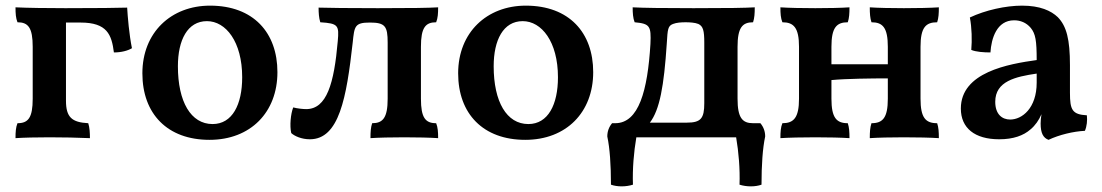

<svg xmlns="http://www.w3.org/2000/svg" viewBox="-20 -487 3908 681"><path d="M431 -460C394 -459 331 -458 212 -458C144 -458 77 -459 35 -461C35 -439 36 -423 42 -408C80 -408 96 -389 96 -321V-137C96 -69 80 -50 42 -50C36 -35 35 -19 35 3C64 1 110 0 155 0C200 0 257 1 299 3C299 -15 298 -35 293 -50C235 -53 214 -71 214 -130V-407H266C360 -407 376 -364 384 -301C410 -301 433 -307 448 -316C438 -365 433 -427 431 -460Z M723 9C869 9 964 -89 964 -231C964 -371 879 -467 725 -467C587 -467 485 -372 485 -227C485 -83 574 9 723 9ZM734 -47C657 -47 611 -126 611 -252C611 -345 645 -412 714 -412C781 -412 839 -339 839 -213C839 -116 804 -47 734 -47Z M1079 7C1183 7 1209 -140 1231 -336C1237 -394 1238 -407 1292 -407C1346 -407 1355 -394 1355 -336V-137C1355 -69 1338 -50 1300 -50C1295 -35 1294 -19 1294 3C1323 1 1368 0 1414 0C1459 0 1505 1 1534 3C1534 -19 1533 -35 1527 -50C1489 -50 1473 -69 1473 -137V-321C1473 -389 1489 -408 1527 -408C1533 -423 1534 -439 1534 -461C1500 -459 1444 -458 1320 -458C1211 -458 1147 -459 1110 -460C1110 -442 1111 -424 1116 -408C1180 -404 1183 -397 1178 -341C1165 -191 1139 -100 1066 -100C1055 -100 1035 -102 1020 -106C1011 -83 1007 -41 1013 -15C1025 -4 1050 7 1079 7Z M1843 9C1989 9 2084 -89 2084 -231C2084 -371 1999 -467 1845 -467C1707 -467 1605 -372 1605 -227C1605 -83 1694 9 1843 9ZM1854 -47C1777 -47 1731 -126 1731 -252C1731 -345 1765 -412 1834 -412C1901 -412 1959 -339 1959 -213C1959 -116 1924 -47 1854 -47Z M2677 -50H2651C2613 -50 2596 -69 2596 -137V-321C2596 -389 2613 -408 2651 -408C2656 -423 2657 -439 2657 -461C2621 -459 2570 -458 2440 -458C2328 -458 2263 -459 2224 -461C2224 -441 2225 -423 2231 -408C2285 -403 2290 -395 2287 -331C2277 -166 2246 -50 2162 -50H2151C2140 -37 2134 -21 2134 -3C2143 39 2147 98 2147 168C2169 176 2200 176 2225 168C2223 112 2228 53 2237 0H2591C2600 53 2605 112 2603 168C2628 176 2659 176 2681 168C2681 98 2685 39 2694 -3C2694 -21 2688 -37 2677 -50ZM2478 -121C2478 -67 2466 -52 2416 -52H2285C2320 -98 2335 -181 2345 -333C2348 -384 2349 -395 2367 -402C2380 -407 2396 -408 2412 -408C2426 -408 2445 -407 2457 -402C2474 -394 2478 -378 2478 -336Z M3245 -137V-321C3245 -389 3263 -408 3304 -408C3309 -423 3310 -439 3310 -461C3280 -459 3233 -458 3186 -458C3140 -458 3094 -459 3065 -461C3065 -439 3066 -423 3071 -408C3111 -408 3129 -389 3129 -321V-259H2929V-321C2929 -389 2947 -408 2987 -408C2992 -423 2993 -439 2993 -461C2964 -459 2918 -458 2872 -458C2825 -458 2778 -459 2748 -461C2748 -439 2749 -423 2755 -408C2795 -408 2814 -389 2814 -321V-137C2814 -69 2795 -50 2755 -50C2749 -35 2748 -19 2748 3C2778 1 2825 0 2872 0C2918 0 2964 1 2993 3C2993 -19 2992 -35 2987 -50C2947 -50 2929 -69 2929 -137V-203C2982 -208 3072 -209 3129 -209V-137C3129 -69 3111 -50 3071 -50C3066 -35 3065 -19 3065 3C3094 1 3140 0 3186 0C3233 0 3280 1 3310 3C3310 -19 3309 -35 3304 -50C3263 -50 3245 -69 3245 -137Z M3835 -78C3783 -81 3775 -97 3775 -158V-256C3775 -347 3763 -394 3732 -426C3708 -449 3669 -467 3605 -467C3547 -467 3475 -451 3420 -425C3427 -389 3428 -344 3425 -310C3441 -303 3469 -301 3493 -301C3496 -350 3515 -415 3577 -415C3599 -415 3620 -407 3636 -388C3653 -367 3657 -343 3657 -274C3557 -260 3388 -231 3388 -102C3388 -33 3437 7 3524 7C3574 7 3610 -6 3635 -28C3652 -42 3665 -61 3674 -82C3672 -70 3671 -58 3671 -49C3671 -15 3680 2 3699 9C3737 -9 3787 -21 3828 -23C3835 -39 3837 -60 3835 -78ZM3657 -194C3657 -103 3605 -63 3563 -63C3534 -63 3510 -82 3510 -126C3510 -199 3582 -215 3657 -226Z"/></svg>

Font: Vollkorn Semibold
Style: Regular
Weight: 600
Designer: Friedrich Althausen
Foundry: Friedrich Althausen
Version: Version 4.015;PS 004.015;hotconv 1.0.88;makeotf.lib2.5.64775